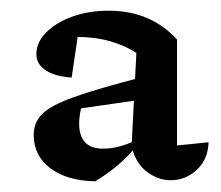

<svg xmlns="http://www.w3.org/2000/svg" viewBox="-20 -747 413 359"><path d="M299 -410Q276 -410 255 -425.5Q234 -441 226 -473L235 -648Q214 -662 185.5 -670Q157 -678 122 -678Q111 -678 100.5 -676.5Q90 -675 79 -673L128 -697L114 -602Q83 -604 65.5 -615.5Q48 -627 48 -646Q48 -668 66.5 -686.5Q85 -705 115.5 -716Q146 -727 183 -727Q262 -727 311 -673V-475L370 -481Q369 -449 348 -429.5Q327 -410 299 -410ZM158 -408Q105 -409 74 -432.5Q43 -456 43 -495Q43 -517 58 -533Q73 -549 117 -565Q161 -581 247 -603V-561L108 -541L134 -553Q131 -544 129.5 -534Q128 -524 128 -516Q128 -493 139 -481Q150 -469 173 -469Q189 -469 206.5 -474Q224 -479 242 -489V-482Q223 -458 203 -440.5Q183 -423 158 -408Z"/></svg>

Font: Piazzolla Thin
Style: Bold
Weight: 700
Version: Version 2.005